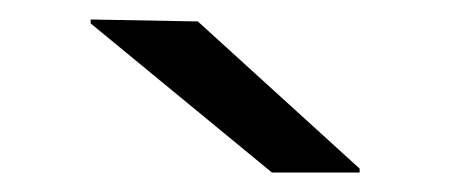

<svg xmlns="http://www.w3.org/2000/svg" viewBox="-20 -781 476 197"><path d="M73 -757V-761L183 -759L349 -608V-604H259Z"/></svg>

Font: Nacelle
Style: Regular
Weight: 400
Designer: Sora Sagano
Foundry: Sora Sagano
Version: Version 1.000;FEAKit 1.0